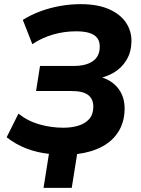

<svg xmlns="http://www.w3.org/2000/svg" viewBox="-20 -736 679 926"><path d="M190 170 216 6Q159 0 107 -20Q55 -40 12 -74L69 -188Q114 -152 170.5 -136Q227 -120 286 -120Q324 -120 356.5 -129.5Q389 -139 409 -160.5Q429 -182 430 -218Q431 -258 405.5 -277.5Q380 -297 327 -297H154L173 -418H336Q394 -418 427 -440.5Q460 -463 461 -508Q462 -535 449.5 -552Q437 -569 411.5 -577Q386 -585 347 -585Q290 -585 236 -569.5Q182 -554 136 -523L90 -640Q128 -664 173.5 -681Q219 -698 269 -707Q319 -716 369 -716Q450 -716 505 -692Q560 -668 587.5 -627Q615 -586 614 -535Q613 -485 590 -446.5Q567 -408 527.5 -385Q488 -362 435 -354L434 -371Q505 -361 544 -317Q583 -273 581 -206Q579 -146 551.5 -101.5Q524 -57 473.5 -29.5Q423 -2 352 7L326 170Z"/></svg>

Font: Nunito Sans 11pt ExtraBold
Style: Italic
Weight: 800
Italic angle: -9°
Version: Version 3.101;gftools[0.9.27]